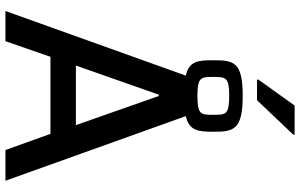

<svg xmlns="http://www.w3.org/2000/svg" viewBox="-224 -908 1132 725"><g transform="rotate(90 342.5 -546.0)"><path d="M359 -950 489 -1087V-1092H379L281 -955V-950ZM663 0 419 -681C474 -694 478 -727 478 -785C478 -862 471 -896 342 -896C214 -896 208 -862 208 -785C208 -727 211 -694 266 -681L22 0H136L195 -170H486L547 0ZM342 -845C414 -845 414 -832 414 -785C414 -738 414 -725 342 -725C272 -725 271 -738 271 -785C271 -832 272 -845 342 -845ZM453 -266H228L338 -579H343Z"/></g></svg>

Font: Saira UNSAM Medium
Style: Regular
Weight: 500
Designer: Hector Gatti with collaboration of the Omnibus-Type team
Foundry: Omnibus-Type
Version: Version 0.072;PS 000.072;hotconv 1.0.88;makeotf.lib2.5.64775